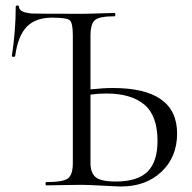

<svg xmlns="http://www.w3.org/2000/svg" viewBox="-20 -672 697 696"><path d="M389 -353Q622 -353 622 -188Q622 -103 565.5 -49.5Q509 4 419 4Q404 4 351 1Q298 -2 275 -2Q247 -2 203 -1Q159 0 148 0Q145 0 145 -6Q145 -12 148 -12Q208 -12 226 -25Q244 -38 244 -81V-544Q244 -589 233 -598.5Q222 -608 169 -608Q109 -608 77 -575Q45 -542 35 -469Q35 -466 29 -466Q23 -466 23 -469Q37 -561 37 -647Q37 -652 43 -652Q49 -652 49 -647Q49 -627 96 -623Q127 -622 274 -622Q301 -622 341.5 -623.5Q382 -625 396 -625Q398 -625 398 -619Q398 -613 396 -613Q341 -613 324.5 -599.5Q308 -586 308 -542V-348Q355 -353 389 -353ZM400 -14Q479 -14 515 -50Q551 -86 551 -161Q551 -253 503 -293Q455 -333 366 -333Q335 -333 308 -329V-81Q308 -46 326.5 -30Q345 -14 400 -14Z"/></svg>

Font: Cormorant SC
Style: Regular
Weight: 400
Designer: Christian Thalmann (Catharsis Fonts)
Version: Version 1.000;PS 002.000;hotconv 1.0.88;makeotf.lib2.5.64775